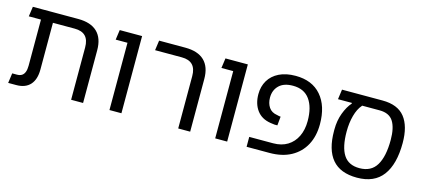

<svg xmlns="http://www.w3.org/2000/svg" viewBox="-52 -1009 3135 1426"><g transform="rotate(15 1515.5 -296.5)"><path d="M519 0V-402.1Q519 -460 491.4 -488.6Q463.9 -517.2 408.1 -517.2H148.6V-593.4H414.6Q511.5 -593.4 561.2 -545.8Q611 -498.1 611 -405.1V0ZM35 0 45.6 -76.1H81.6Q105.1 -76.1 119.5 -85.6Q133.9 -95 141.2 -114.2Q148.6 -133.4 148.6 -162.9V-572.8H240.6V-157.9Q240.6 -81.4 203.8 -40.7Q166.9 0 97 0ZM55.1 -517.2 65.8 -593.4H193.4V-517.2Z M813.8 0V-593.4H905.8V0ZM723.1 -517.2 733.8 -593.4H873.9V-517.2Z M1342.4 0V-402.1Q1342.4 -460 1314.8 -488.6Q1287.2 -517.2 1231.5 -517.2H1026L1036.6 -593.4H1238Q1334.9 -593.4 1384.6 -545.8Q1434.4 -498.1 1434.4 -405.1V0Z M1626.8 0V-593.4H1718.8V0ZM1536.1 -517.2 1546.8 -593.4H1686.9V-517.2Z M1868.2 0V-76.1H2051.5Q2116.2 -76.1 2162.1 -104.4Q2208 -132.8 2232.4 -183.6Q2256.9 -234.5 2256.9 -301.9Q2256.9 -407.5 2213.7 -467.4Q2170.5 -527.2 2084.9 -527.2Q2014.5 -527.2 1977.9 -491.3Q1941.4 -455.4 1941.4 -398.6Q1941.4 -355 1962.1 -323.9Q1982.8 -292.8 2026.5 -286.4Q2034.9 -284.2 2042.1 -282.8Q2049.2 -281.4 2054.4 -281.4L2047.8 -212.9Q2038.6 -211.8 2026 -212.8Q2013.4 -213.9 1993.9 -217.1Q1924.2 -228 1887.9 -277.3Q1851.5 -326.6 1851.5 -400.9Q1851.5 -460.1 1878.7 -505.8Q1905.9 -551.5 1958.1 -577.4Q2010.4 -603.4 2084.9 -603.4Q2212 -603.4 2281.6 -523.1Q2351.2 -442.8 2351.2 -301.9Q2351.2 -210.8 2314.8 -142.8Q2278.2 -74.9 2209.7 -37.4Q2141.1 0 2044 0Z M2717.9 9.6Q2589.9 9.6 2527.4 -64.1Q2464.9 -137.8 2464.9 -281.9V-293Q2464.9 -361.5 2486.4 -418.9Q2507.9 -476.4 2539.5 -511.9V-523.8L2626.8 -530.4L2616.1 -514.1Q2587.1 -481 2571.8 -425Q2556.5 -369 2556.5 -302.1Q2556.5 -182.8 2595.1 -123.1Q2633.6 -63.4 2717.9 -63.4Q2807.4 -63.4 2848.2 -130.7Q2889.1 -198 2889.1 -325.8Q2889.1 -419.2 2857.9 -468.2Q2826.6 -517.2 2752 -517.2H2432.4L2443 -593.4H2754.5Q2871.6 -593.4 2926.2 -524.9Q2980.8 -456.4 2980.8 -326.9Q2980.8 -163.8 2915.9 -77.1Q2851.1 9.6 2717.9 9.6Z"/></g></svg>

Font: Noto Sans Hebrew Light
Style: Regular
Weight: 100
Version: Version 3.000